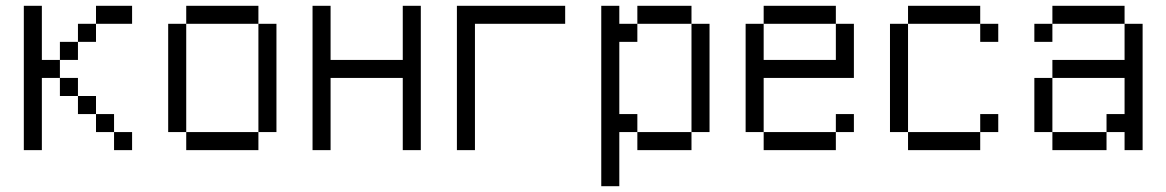

<svg xmlns="http://www.w3.org/2000/svg" viewBox="-20 -520 4040 665"><path d="M437.5 0V-62.5H375V0ZM437.5 -437.5V-500H312.5V-437.5H250V-375H187.5V-312.5H125V-500H62.5Q62.5 -500 62.5 0H125Q125 0 125 -250H187.5V-187.5H250V-125H312.5V-62.5H375V-125H312.5V-187.5H250V-250H187.5V-312.5H250V-375H312.5V-437.5Z M625 -62.5V0H875V-62.5ZM625 -62.5Q625 -62.5 625 -437.5H562.5Q562.5 -437.5 562.5 -62.5ZM875 -62.5H937.5Q937.5 -62.5 937.5 -437.5H875Q875 -437.5 875 -62.5ZM625 -437.5H875V-500H625Z M1062.5 -500Q1062.5 -500 1062.5 0H1125Q1125 0 1125 -250H1375Q1375 -250 1375 0H1437.5Q1437.5 0 1437.5 -500H1375V-312.5H1125V-500Z M1937.5 -437.5V-500H1562.5Q1562.5 -500 1562.5 0H1625V-437.5Z M2062.5 -500Q2062.5 -500 2062.5 125H2125V-62.5H2187.5V0H2375V-62.5H2187.5V-125H2125Q2125 -125 2125 -375H2187.5V-437.5H2125V-500ZM2375 -62.5H2437.5Q2437.5 -62.5 2437.5 -437.5H2375Q2375 -437.5 2375 -62.5ZM2187.5 -437.5H2375V-500H2187.5Z M2937.5 -62.5V-125H2875V-62.5H2625V0H2875V-62.5ZM2625 -62.5V-250H2937.5V-437.5H2875Q2875 -437.5 2875 -312.5H2625Q2625 -312.5 2625 -437.5H2562.5Q2562.5 -437.5 2562.5 -62.5ZM2625 -437.5H2875V-500H2625Z M3437.5 -62.5V-125H3375V-62.5H3125V0H3375V-62.5ZM3437.5 -375V-437.5H3375V-375ZM3125 -62.5Q3125 -62.5 3125 -437.5H3062.5Q3062.5 -437.5 3062.5 -62.5ZM3125 -437.5H3375V-500H3125Z M3625 -62.5V0H3812.5V-62.5ZM3625 -62.5V-250H3562.5V-62.5ZM3875 -62.5V0H3937.5V-437.5H3875Q3875 -437.5 3875 -312.5H3625V-250H3875Q3875 -250 3875 -125H3812.5V-62.5ZM3625 -437.5H3562.5V-375H3625ZM3625 -437.5H3875V-500H3625Z"/></svg>

Font: UnifontExMono
Style: Regular
Weight: 500
Version: Version 15.0.06